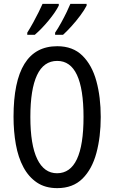

<svg xmlns="http://www.w3.org/2000/svg" viewBox="-20 -1029 590 993"><path d="M501 -424Q501 -321 478.5 -237.5Q456 -154 406.5 -105Q357 -56 276 -56Q214 -56 171 -85Q128 -114 101 -164.5Q74 -215 62 -282Q50 -349 50 -425Q50 -790 276 -790Q357 -790 406.5 -741Q456 -692 478.5 -609.5Q501 -527 501 -424ZM137 -424Q137 -280 172.5 -206.5Q208 -133 275 -133Q412 -133 412 -424Q412 -714 276 -714Q206 -714 171.5 -640.5Q137 -567 137 -424ZM428 -1000Q417 -978 395.5 -949Q374 -920 349.5 -893Q325 -866 306 -849H265V-860Q280 -882 296 -911Q312 -940 325 -967Q338 -994 344 -1009H428ZM284 -1000Q267 -966 231.5 -923Q196 -880 160 -849H121V-860Q136 -884 151.5 -912Q167 -940 180 -966.5Q193 -993 200 -1009H284Z"/></svg>

Font: Noto Sans Malayalam UI ExtraCondensed
Style: Regular
Weight: 400
Width: 2
Designer: Jelle Bosma - Monotype Design Team
Foundry: Monotype Imaging Inc.
Version: Version 2.104; ttfautohint (v1.8.4.7-5d5b)